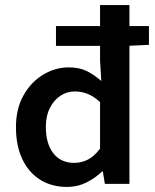

<svg xmlns="http://www.w3.org/2000/svg" viewBox="-20 -726 612 758"><path d="M245 12Q184 12 138.5 -16.5Q93 -45 68 -98Q43 -151 43 -224Q43 -296 72.5 -349Q102 -402 150 -431Q198 -460 251 -460Q293 -460 322.5 -445.5Q352 -431 380 -406L375 -486V-706H491V0H394L386 -49H383Q356 -23 321 -5.5Q286 12 245 12ZM273 -83Q302 -83 327 -96Q352 -109 375 -139V-323Q350 -346 325.5 -355.5Q301 -365 276 -365Q244 -365 218.5 -348Q193 -331 177 -300Q161 -269 161 -225Q161 -159 190.5 -121Q220 -83 273 -83ZM201 -545V-623H568V-549L485 -545Z"/></svg>

Font: Mada SemiBold
Style: Regular
Weight: 600
Designer: Khaled Hosny
Version: Version 1.5